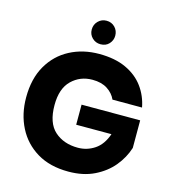

<svg xmlns="http://www.w3.org/2000/svg" viewBox="-131 -1022 1023 1136"><g transform="rotate(15 381.0 -454.5)"><path d="M38 0ZM38 0ZM392 6Q279 6 200 -41.5Q121 -89 79.5 -170.5Q38 -252 38 -354Q38 -469 84.5 -549.5Q131 -630 211 -672Q291 -714 390 -714Q487 -714 555 -682.5Q623 -651 663 -596.5Q703 -542 716 -473H535Q519 -509 483 -532.5Q447 -556 391 -556Q316 -556 264 -505.5Q212 -455 212 -354Q212 -244 267.5 -194.5Q323 -145 410 -145Q466 -145 512.5 -176Q559 -207 582 -274H366V-397H725V-228Q705 -165 661.5 -112.5Q618 -60 550.5 -27Q483 6 392 6ZM381 -771Q351 -771 330 -791.5Q309 -812 309 -842Q309 -873 330 -894Q351 -915 381 -915Q412 -915 432.5 -894Q453 -873 453 -842Q453 -814 433.5 -792.5Q414 -771 381 -771Z"/></g></svg>

Font: Ulagadi Sans
Style: Bold
Weight: 700
Designer: Ninad Kale (Devanagari), Jonny Pinhorn (Latin)
Foundry: Indian Type Foundry
Version: Version 3.01;March 29, 2020;FontCreator 12.0.0.2522 64-bit; 